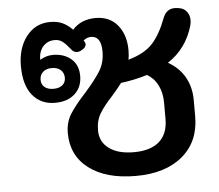

<svg xmlns="http://www.w3.org/2000/svg" viewBox="-47 -647 810 709"><g transform="rotate(-5 358.5 -292.5)"><path d="M583 -396Q624 -373 645 -335.5Q666 -298 666 -250V-190Q666 -97 602.5 -43.5Q539 10 429 10Q319 10 255.5 -38Q192 -86 192 -170Q192 -209 211 -239.5Q230 -270 268 -311Q307 -355 326.5 -386Q346 -417 346 -458Q346 -516 308 -516Q293 -516 280 -505L284 -499Q286 -495 286 -491Q286 -478 269 -470Q262 -465 252 -465Q239 -465 230 -478Q216 -496 203.5 -506Q191 -516 174 -516Q147 -516 130.5 -497.5Q114 -479 114 -448Q138 -462 162 -462Q203 -462 229.5 -439.5Q256 -417 256 -376Q256 -335 229 -310Q202 -285 155 -285Q103 -285 72 -322.5Q41 -360 41 -431Q41 -498 74.5 -541Q108 -584 163 -584Q189 -584 208.5 -575Q228 -566 245 -548Q277 -584 331 -584Q383 -584 412.5 -548Q442 -512 442 -455Q442 -437 439 -420Q499 -437 529 -469.5Q559 -502 582 -563Q595 -595 625 -595Q653 -595 666.5 -581Q680 -567 680 -546Q680 -536 677 -525Q653 -442 583 -396ZM109 -374Q109 -357 121 -347Q133 -337 154 -337Q175 -337 187 -347Q199 -357 199 -374Q199 -392 187 -403Q175 -414 154 -414Q133 -414 121 -403Q109 -392 109 -374ZM502 -358Q458 -344 404 -337Q393 -322 367 -292Q336 -259 320 -232.5Q304 -206 304 -170Q304 -127 337.5 -102.5Q371 -78 429 -78Q491 -78 523.5 -106.5Q556 -135 556 -190V-250Q556 -287 542 -315Q528 -343 502 -358Z"/></g></svg>

Font: Kodchasan SemiBold
Style: Regular
Weight: 600
Version: Version 1.000; ttfautohint (v1.6)